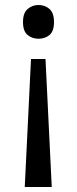

<svg xmlns="http://www.w3.org/2000/svg" viewBox="-20 -566 309 768"><path d="M196 -478Q196 -441 178 -426Q160 -411 134 -411Q109 -411 90.5 -426Q72 -441 72 -478Q72 -514 90.5 -530Q109 -546 134 -546Q160 -546 178 -530Q196 -514 196 -478ZM104 -330H162L187 182H79Z"/></svg>

Font: Noto Sans Myanmar UI
Style: Regular
Weight: 400
Designer: Monotype Design Team
Foundry: Monotype Imaging Inc.
Version: Version 2.103; ttfautohint (v1.8.4.7-5d5b)